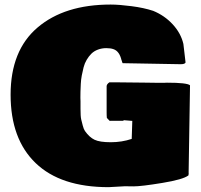

<svg xmlns="http://www.w3.org/2000/svg" viewBox="-20 -771 861 822"><path d="M787.6 -28.3Q787.6 -27.8 788.1 -26.4L786.6 -22.5H787.1V-21.5Q787.1 -20.5 786.6 -20Q763.7 -2.4 674.6 12.2Q585.4 26.9 552 26.9Q518.6 26.9 514.6 26.4L489.7 27.8Q450.7 30.3 444.8 30.3Q239.7 30.3 132.6 -72.8Q25.4 -175.8 25.4 -365.5Q25.4 -555.2 140.9 -653.3Q256.3 -751.5 453.6 -751.5Q489.7 -751.5 542.7 -744.6Q595.7 -737.8 635.7 -724.6Q684.6 -704.6 719.5 -666.7Q754.4 -628.9 765.1 -583Q767.1 -570.3 769.8 -543.2Q772.5 -516.1 774.4 -503.4Q771.5 -496.1 753.4 -496.1L505.4 -500.5Q503.4 -501.5 500.5 -513.7V-512.2Q491.7 -551.8 465.8 -560.5Q454.1 -564.9 435.1 -564.9Q416 -564.9 399.2 -558.6Q382.3 -552.2 371.1 -541Q359.9 -529.8 351.1 -514.9Q342.3 -500 337.9 -482.9Q333.5 -465.8 330.1 -447.8Q326.7 -429.7 325.9 -412.1Q325.2 -394.5 324.5 -378.4Q323.7 -362.3 324.2 -351.8Q324.7 -341.3 324.7 -337.9V-304.2Q324.7 -272.5 327.6 -260Q330.6 -247.6 334.5 -232.7Q338.4 -217.8 343.8 -210Q362.8 -183.1 385 -172.6Q407.2 -162.1 454.3 -162.1Q501.5 -162.1 543.9 -176.3L546.4 -253.4L511.2 -256.3L506.3 -253.9H455.6L449.7 -253.4L437.5 -266.1Q436.5 -274.4 436.5 -292.5V-401.9Q436.5 -410.2 448.2 -418.5H481Q523.4 -418.5 576.2 -417.5H581.1Q628.9 -416.5 653.8 -416.5H683.1L694.3 -417Q781.2 -417 793.5 -405.8L787.6 -35.2Z"/></svg>

Font: Bowlby One
Style: Regular
Weight: 400
Designer: vernon adams
Foundry: vernon adams
Version: Version 1.000